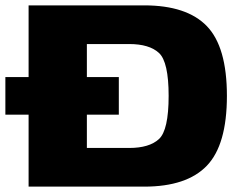

<svg xmlns="http://www.w3.org/2000/svg" viewBox="-36 -695 900 715"><path d="M-16 -268V-408H70.5V-675H501Q659.5 -675 734.2 -597.8Q809 -520.5 809 -338Q809 -155.5 734.2 -77.8Q659.5 0 501 0H70.5V-268ZM287.5 -144H445Q520 -144 556 -177.2Q592 -210.5 592 -338Q592 -464.5 556 -497.8Q520 -531 445 -531H287.5V-408H406.5V-268H287.5Z"/></svg>

Font: Anybody ExtraExpanded ExtraBold
Style: Regular
Weight: 800
Width: 8
Designer: Tyler Finck
Foundry: Etcetera Type Company
Version: Version 1.010; ttfautohint (v1.8.3) -l 8 -r 50 -G 200 -x 14 